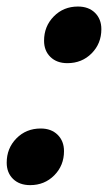

<svg xmlns="http://www.w3.org/2000/svg" viewBox="-21 -542 322 573"><path d="M211.5 -522.5Q243.5 -522.5 262.5 -503.8Q281.5 -485 281.5 -455Q281.5 -412 252.5 -382.8Q223.5 -353.5 180 -353.5Q148.5 -353.5 129.5 -372Q110.5 -390.5 110.5 -420.5Q110.5 -463.5 139.5 -493Q168.5 -522.5 211.5 -522.5ZM100.5 -158.5Q132 -158.5 151 -139.8Q170 -121 170 -91Q170 -48 141 -18.8Q112 10.5 69 10.5Q37 10.5 18 -8Q-1 -26.5 -1 -56.5Q-1 -99.5 28 -129Q57 -158.5 100.5 -158.5Z"/></svg>

Font: Newsreader 72pt SemiBold
Style: Italic
Weight: 600
Italic angle: -17°
Designer: Hugues Gentile
Foundry: Production Type
Version: Version 1.003; ttfautohint (v1.8.3)